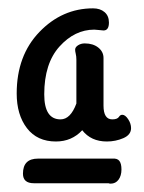

<svg xmlns="http://www.w3.org/2000/svg" viewBox="-20 -722 344 460"><path d="M114 -383Q69 -383 44.5 -415Q20 -447 20 -498Q20 -589 74.5 -645.5Q129 -702 203 -702Q220 -702 230.5 -693Q241 -684 241 -668Q241 -649 228 -649Q225 -649 217.5 -650Q210 -651 206 -651Q159 -651 122.5 -610.5Q86 -570 86 -496Q86 -436 125 -436Q149 -436 163 -474V-579Q163 -587 161.5 -593Q160 -599 160 -603Q160 -609 167 -613.5Q174 -618 183 -618Q203 -618 215.5 -608Q228 -598 228 -583V-469Q228 -436 249 -436Q261 -436 265 -442Q268 -447 273 -447Q280 -447 287 -436.5Q294 -426 294 -415Q294 -399 275.5 -391Q257 -383 236 -383Q198 -383 177 -410Q152 -383 114 -383ZM71 -342H249Q261 -343 266 -336.5Q271 -330 271 -316Q271 -301 264 -291.5Q257 -282 245 -282Q242 -282 240 -283H61Q35 -283 35 -306Q35 -342 71 -342Z"/></svg>

Font: Grand Hotel
Style: Regular
Weight: 400
Designer: Brian J. Bonislawsky & Jim Lyles for Astigmatic (AOETI)
Foundry: Astigmatic (AOETI)
Version: Version 001.000